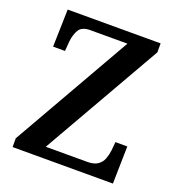

<svg xmlns="http://www.w3.org/2000/svg" viewBox="-130 -820 856 926"><g transform="rotate(20 298.0 -357.0)"><path d="M37 0V-45L387 -658H197Q154 -658 139 -633.5Q124 -609 120 -572L116 -522H55L60 -714H537V-668L187 -56H400Q434 -56 453 -69Q472 -82 480 -103Q488 -124 491 -148L495 -192H556L552 0Z"/></g></svg>

Font: Noto Serif SemiCondensed SemiBold
Style: Regular
Weight: 600
Width: 4
Designer: Monotype Design Team
Foundry: Monotype Imaging Inc.
Version: Version 2.013; ttfautohint (v1.8.4.7-5d5b)